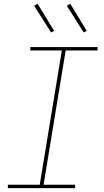

<svg xmlns="http://www.w3.org/2000/svg" viewBox="-20 -980 540 1000"><path d="M21 0V-18H187L302 -717H138V-735H488V-717H322L207 -18H371V0ZM416 -811 328 -950 346 -960 432 -819ZM246 -811 158 -950 176 -960 262 -819Z"/></svg>

Font: Iosevka SS18 Thin
Style: Italic
Weight: 100
Italic angle: -9°
Monospace: yes
Designer: Belleve Invis
Foundry: Belleve Invis
Version: Version 25.1.1; ttfautohint (v1.8.4)